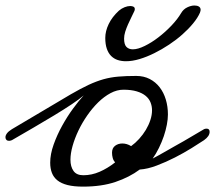

<svg xmlns="http://www.w3.org/2000/svg" viewBox="-44 -677 793 708"><path d="M458.5 -397Q486.3 -397 508.1 -385.7Q529.8 -374.5 544.7 -355.2Q559.6 -335.9 567.4 -310.1Q575.2 -284.2 575.2 -254.9Q575.2 -237.8 571.3 -217.3Q567.4 -196.8 560.1 -175Q552.7 -153.3 542.2 -131.8Q531.7 -110.4 519 -92.3Q528.3 -97.2 541.5 -104.5Q554.7 -111.8 569.6 -120.4Q584.5 -128.9 600.8 -138.2Q617.2 -147.5 632.8 -156.2L708.5 -200.7Q711.9 -202.6 717.8 -202.6Q729 -202.6 729 -190.9Q729 -174.8 708.5 -160.2Q690.9 -148.4 662.6 -130.9Q634.3 -113.3 601.3 -96.4Q568.4 -79.6 534.4 -66.7Q500.5 -53.7 471.2 -51.8Q433.1 -23.4 381.8 -6.1Q330.6 11.2 262.2 11.2Q228.5 11.2 205.3 5.4Q182.1 -0.5 168 -11.7Q153.8 -22.9 147.5 -39.3Q141.1 -55.7 141.1 -77.1Q141.1 -108.4 153.8 -144Q166.5 -179.7 185.3 -213.6Q204.1 -247.6 225.6 -276.9Q247.1 -306.2 264.6 -325.2Q249 -311.5 220.5 -292.5Q191.9 -273.4 156 -251.7Q120.1 -230 79.8 -206.5Q39.6 -183.1 0 -160.2Q-5.9 -157.7 -10.7 -157.7Q-17.1 -157.7 -20.5 -161.4Q-23.9 -165 -23.9 -170.9Q-23.9 -177.7 -18.3 -185.3Q-12.7 -192.9 0 -200.7Q74.2 -244.1 126.5 -275.6Q178.7 -307.1 216.8 -329.1Q254.9 -351.1 283.2 -364.3Q311.5 -377.4 337.6 -384.8Q363.8 -392.1 392.1 -394.5Q420.4 -397 458.5 -397ZM263.2 -30.8Q293.9 -30.8 323.2 -43.5Q352.5 -56.2 380.4 -78.1Q374 -85.4 371.6 -94.7Q369.1 -104 369.1 -113.8Q369.1 -130.9 380.4 -139.4Q391.6 -147.9 407.2 -147.9Q423.8 -147.9 439.5 -138.2Q455.1 -149.4 469.2 -165Q483.4 -180.7 493.9 -198.2Q504.4 -215.8 510.5 -234.4Q516.6 -252.9 516.6 -270.5Q516.6 -285.6 511 -299.6Q505.4 -313.5 492.9 -323.7Q480.5 -334 460.2 -340.1Q439.9 -346.2 411.1 -346.2Q387.2 -346.2 363.5 -333.5Q339.8 -320.8 318.1 -299.6Q296.4 -278.3 277.6 -251.2Q258.8 -224.1 245.1 -195.3Q231.4 -166.5 223.6 -138.7Q215.8 -110.8 215.8 -87.9Q215.8 -62.5 227.1 -46.6Q238.3 -30.8 263.2 -30.8ZM394.5 -637.7Q404.3 -646 415.5 -650.4Q426.8 -654.8 436 -654.8Q443.8 -654.8 448.5 -652.1Q453.1 -649.4 453.1 -643.6Q453.1 -639.2 451.2 -635.7Q446.8 -626 440.4 -613.3Q434.1 -600.6 428 -586.9Q421.9 -573.2 417.7 -559.8Q413.6 -546.4 413.6 -534.7Q413.6 -512.7 422.4 -503.9Q431.2 -495.1 445.8 -495.1Q464.4 -495.1 489.7 -507.6Q515.1 -520 540.5 -539.6Q565.9 -559.1 588.4 -582.8Q610.8 -606.4 624 -628.9Q632.3 -643.1 646.5 -649.9Q660.6 -656.7 673.3 -656.7Q683.1 -656.7 689.5 -652.8Q695.8 -648.9 695.8 -640.6Q695.8 -637.7 693.4 -630.4Q685.1 -611.3 668.2 -590.8Q651.4 -570.3 628.9 -550.3Q606.4 -530.3 579.6 -512.5Q552.7 -494.6 525.1 -481Q497.6 -467.3 470.7 -459.2Q443.8 -451.2 420.4 -451.2Q403.8 -451.2 389.9 -455.8Q376 -460.4 365.7 -470.7Q355.5 -481 349.9 -497.3Q344.2 -513.7 344.2 -537.1Q344.2 -562 356.7 -588.1Q369.1 -614.3 394.5 -637.7Z"/></svg>

Font: Meddon
Style: Regular
Weight: 400
Designer: Vernon Adams
Foundry: Vernon Adams
Version: Version 1.000